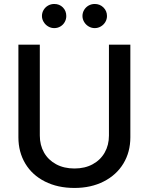

<svg xmlns="http://www.w3.org/2000/svg" viewBox="-20 -931 746 963"><path d="M633.8 -707V-242.2Q633.8 -168.5 598.9 -110.8Q564 -53.2 500.2 -20.8Q436.5 11.7 353.5 11.7Q269.5 11.7 205.6 -20.5Q141.6 -52.7 106.9 -110.6Q72.3 -168.5 72.3 -242.2V-707H179.7V-251Q179.7 -203.1 200.9 -165.8Q222.2 -128.4 261.5 -107.2Q300.8 -85.9 353.5 -85.9Q405.8 -85.9 444.8 -107.2Q483.9 -128.4 505.1 -165.8Q526.4 -203.1 526.4 -251V-707ZM190.4 -850.6Q190.4 -867.2 198.7 -881.1Q207 -895 221.2 -903.1Q235.4 -911.1 252 -911.1Q278.3 -911.1 295.4 -893.8Q312.5 -876.5 312.5 -850.6Q312.5 -834.5 304.7 -820.6Q296.9 -806.6 283 -798.3Q269 -790 252 -790Q235.8 -790 221.7 -798.3Q207.5 -806.6 199 -820.8Q190.4 -835 190.4 -850.6ZM393.6 -850.6Q393.6 -867.2 401.9 -881.1Q410.2 -895 424.3 -903.1Q438.5 -911.1 455.1 -911.1Q481 -911.1 498.8 -893.6Q516.6 -876 516.6 -850.6Q516.6 -834.5 508.3 -820.6Q500 -806.6 485.8 -798.3Q471.7 -790 455.1 -790Q439 -790 424.8 -798.3Q410.6 -806.6 402.1 -820.8Q393.6 -835 393.6 -850.6Z"/></svg>

Font: WEMIX Pretendard Medium
Style: Regular
Weight: 500
Designer: Base glyphs from Inter by Rasmus Andersson; Hangeul glyphs from Noto Sans CJK(Source Han Sans) by Jang Soo-young and Kan
Foundry: Kil Hyung-jin
Version: Version 1.000